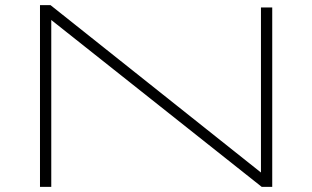

<svg xmlns="http://www.w3.org/2000/svg" viewBox="-20 -729 1218 749"><path d="M136 0V-709H177L998 -56V-700H1042V0H1001L180 -651V0Z"/></svg>

Font: Georama ExtraExtended ExtraLight
Style: Regular
Weight: 200
Width: 8
Designer: Jean-Baptiste Levee
Foundry: Production Type
Version: Version 1.000